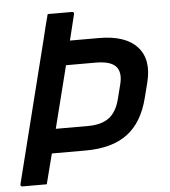

<svg xmlns="http://www.w3.org/2000/svg" viewBox="-51 -746 702 793"><g transform="rotate(-5 300.0 -350.0)"><path d="M176 -700H276Q287 -700 284 -689Q271 -636 258 -583H378Q488 -583 536.5 -529.5Q585 -476 561 -382L546 -323Q521 -221 457 -173Q393 -125 283 -125H143Q127 -62 111 0H11Q0 0 3 -11Q40 -157 76.5 -304Q113 -451 150 -597Q156 -623 162.5 -648.5Q169 -674 176 -700ZM355 -483H233Q200 -354 168 -225H302Q358 -225 389.5 -249Q421 -273 434 -325L449 -384Q462 -434 439 -459Q417 -483 355 -483Z"/></g></svg>

Font: Recursive Sn Lnr St Med
Style: Italic
Weight: 500
Italic angle: -15°
Version: Version 1.079;hotconv 1.0.112;makeotfexe 2.5.65598; ttfautoh